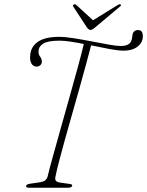

<svg xmlns="http://www.w3.org/2000/svg" viewBox="-20 -884 692 904"><path d="M240.5 -49Q236.5 -28 261.5 -24.5L307.5 -18Q323 -16 319.5 -8Q316 0 298 0H117.5Q101 0 103 -9Q104.5 -17 125 -19.5L166.5 -25.5Q182.5 -28 191.5 -34Q200.5 -40 204.5 -54Q212.5 -88 229 -147.5Q245.5 -207 266 -279.8Q286.5 -352.5 307.5 -427.5Q328.5 -502.5 346.5 -568Q364.5 -633.5 374.5 -677Q342 -683.5 312.2 -688Q282.5 -692.5 260.5 -692.5Q205.5 -692.5 184 -679Q162.5 -665.5 161.5 -645Q160 -628.5 168.8 -617.2Q177.5 -606 177 -592.5Q177 -584 169.8 -577Q162.5 -570 150.5 -570.5Q136.5 -571 128.2 -584.8Q120 -598.5 122 -620.5Q123.5 -662 157 -686.2Q190.5 -710.5 258.5 -710.5Q286.5 -710.5 327.5 -704Q368.5 -697.5 412.2 -689Q456 -680.5 492.5 -674Q529 -667.5 547 -667.5Q588.5 -667.5 597.5 -690.5Q601.5 -699.5 602.2 -707.8Q603 -716 604 -722Q609.5 -742.5 630 -742.5Q652.5 -742.5 652.5 -714Q652.5 -684 628 -664.8Q603.5 -645.5 562.5 -645.5Q537 -645.5 495.5 -653.2Q454 -661 409 -670.5Q399.5 -634 385.2 -581.2Q371 -528.5 353.8 -467.5Q336.5 -406.5 318.8 -344Q301 -281.5 285 -224Q269 -166.5 257.2 -120.8Q245.5 -75 240.5 -49ZM427.5 -754.5Q414.5 -743 406.5 -743Q398 -743 389.5 -754.5L325.5 -852Q321 -859 328 -863Q334 -866 339.5 -860.5L418 -788.5L534.5 -860.5Q544 -866 548 -863Q553 -859 543.5 -852Z"/></svg>

Font: Fraunces 9pt S000 Thin
Style: Italic
Weight: 100
Italic angle: -16°
Version: Version 1.000; ttfautohint (v1.8.3)